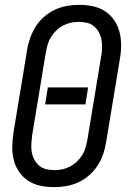

<svg xmlns="http://www.w3.org/2000/svg" viewBox="-20 -763 540 791"><path d="M203 8Q175 8 147.5 2.5Q120 -3 97.5 -17.5Q75 -32 59.5 -54Q44 -76 37 -102.5Q30 -129 30.5 -157.5Q31 -186 35 -214L92 -559Q96 -584 105 -608.5Q114 -633 128 -655Q142 -677 162.5 -694.5Q183 -712 206.5 -723Q230 -734 255.5 -738.5Q281 -743 306 -743Q334 -743 361.5 -737.5Q389 -732 411.5 -717.5Q434 -703 449.5 -681Q465 -659 472 -632.5Q479 -606 479 -577.5Q479 -549 474 -521L417 -176Q413 -151 404.5 -126.5Q396 -102 381.5 -80Q367 -58 347 -40.5Q327 -23 303 -12Q279 -1 253.5 3.5Q228 8 203 8ZM204 -62Q221 -62 237 -65.5Q253 -69 268.5 -77Q284 -85 297 -97.5Q310 -110 319 -124.5Q328 -139 332.5 -155Q337 -171 340 -187L397 -532Q400 -549 400.5 -566.5Q401 -584 398 -600Q395 -616 387 -630.5Q379 -645 367 -655Q355 -665 338.5 -669Q322 -673 305 -673Q288 -673 272 -669.5Q256 -666 240.5 -658Q225 -650 212 -637.5Q199 -625 190 -610.5Q181 -596 176.5 -580Q172 -564 169 -548L112 -203Q110 -186 109 -168.5Q108 -151 111 -135Q114 -119 122 -104.5Q130 -90 142 -80Q154 -70 170.5 -66Q187 -62 204 -62ZM166 -333 177 -403H343L332 -333Z"/></svg>

Font: Iosevka Curly
Style: Italic
Weight: 400
Italic angle: -9°
Monospace: yes
Designer: Belleve Invis
Foundry: Belleve Invis
Version: Version 22.1.2; ttfautohint (v1.8.4)